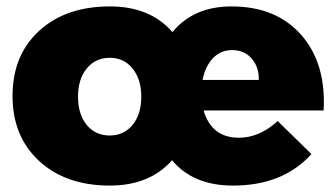

<svg xmlns="http://www.w3.org/2000/svg" viewBox="-20 -571 1048 598"><path d="M19 -272Q19 -399 102 -475Q185 -551 322 -551Q448 -551 517 -471Q583 -551 701 -551Q840 -551 918 -462.5Q996 -374 988 -227H614Q639 -142 724 -142Q788 -142 845 -194L950 -91Q861 7 706 7Q581 7 516 -72Q446 7 322 7Q185 7 102 -69.5Q19 -146 19 -272ZM223 -270Q223 -215 250 -182Q277 -149 322 -149Q366 -149 393 -182Q420 -215 420 -270Q420 -324 393 -357.5Q366 -391 322 -391Q277 -391 250 -357.5Q223 -324 223 -270ZM611 -322H786Q787 -362 764 -388.5Q741 -415 703 -415Q667 -415 643 -389.5Q619 -364 611 -322Z"/></svg>

Font: Trueno
Style: ExBd
Weight: 800
Designer: Julieta Ulanovsky
Foundry: Julieta Ulanovsky
Version: Version 3.001b